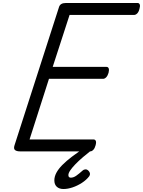

<svg xmlns="http://www.w3.org/2000/svg" viewBox="-20 -1014 958 1286"><path d="M116 0Q91 0 80.5 -9Q70 -18 77 -40L375 -966Q379 -980 390.5 -987Q402 -994 422 -994H901Q912 -994 916 -984Q920 -974 914 -954Q909 -934 899 -924Q889 -914 878 -914H446L333 -566H693Q704 -566 708 -556Q712 -546 707 -526Q701 -506 691 -496Q681 -486 670 -486H308L178 -80H606Q617 -80 621.5 -70.5Q626 -61 620 -40Q615 -21 605 -10.5Q595 0 584 0ZM405 252Q377 252 360.5 237Q344 222 344 194Q344 169 357.5 143.5Q371 118 397 91.5Q423 65 460.5 36.5Q498 8 545 -25L605 -23V-18Q568 11 537 37.5Q506 64 484 87Q462 110 450 128Q438 146 438 159Q438 168 442.5 172Q447 176 454 176Q472 176 490 163.5Q508 151 535 127Q540 122 551 120.5Q562 119 573 130Q581 138 582.5 147.5Q584 157 578 166Q559 191 529 210.5Q499 230 466.5 241Q434 252 405 252Z"/></svg>

Font: Playwrite CA
Style: Regular
Weight: 400
Designer: Veronika Burian, José Scaglione
Foundry: TypeTogether
Version: Version 1.002